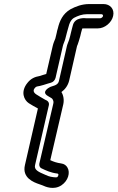

<svg xmlns="http://www.w3.org/2000/svg" viewBox="-20 -757 580 947"><path d="M302 -565 310 -596C311 -602 314 -608 315 -614C323 -648 332 -661 345 -669C364 -679 385 -687 409 -687H480C486 -687 489 -682 488 -678C487 -672 479 -667 475 -667H404C404 -667 349 -675 339 -631L335 -616C332 -606 331 -601 330 -596L326 -579C324 -572 323 -567 321 -561L315 -545C311 -535 311 -534 310 -530L271 -359C268 -344 258 -337 236 -331C232 -330 227 -328 224 -326C224 -326 180 -304 217 -283C233 -274 239 -271 241 -264C244 -258 245 -253 242 -242L174 50C172 60 177 70 184 73C207 84 230 95 263 99C271 100 269 111 262 117C258 119 233 117 217 111L203 105C170 91 147 81 153 57L221 -238C224 -253 214 -261 203 -265C189 -273 170 -284 158 -292C145 -301 142 -312 152 -323C157 -329 160 -330 165 -331L176 -333C185 -335 202 -340 217 -345L231 -349C243 -352 251 -362 254 -373L290 -530C292 -540 299 -553 302 -565ZM283 -303C301 -316 315 -335 321 -359L360 -530C361 -533 362 -534 363 -537L369 -555C372 -564 374 -572 376 -579L380 -596C381 -602 384 -608 385 -614V-616C387 -616 392 -617 392 -617H463C497 -617 531 -646 538 -678C546 -712 523 -737 491 -737H420C384 -737 353 -725 327 -711C290 -689 274 -655 265 -616C262 -608 261 -601 260 -596L253 -567C249 -557 243 -544 240 -530L208 -392C199 -389 189 -387 175 -382C152 -378 133 -370 116 -349C79 -304 99 -263 122 -248C135 -239 151 -231 167 -222L103 57C88 120 145 142 175 152L189 157C204 164 245 182 283 157C317 134 327 94 313 70C307 59 297 51 281 49C260 46 245 41 228 33L292 -242C297 -264 293 -287 283 -303Z"/></svg>

Font: Electronic
Style: OutlineIt
Weight: 700
Version: Version 1.011